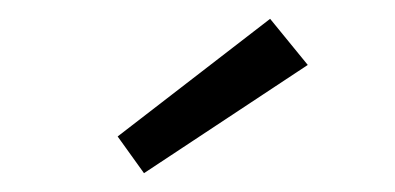

<svg xmlns="http://www.w3.org/2000/svg" viewBox="-20 -840 420 204"><path d="M133 -656 105 -695 267 -820 307 -771Z"/></svg>

Font: Yaldevi Light
Style: Regular
Weight: 300
Designer: Sol Matas, Rajitha Manaperi, Kosala Senevirathne
Foundry: Mooniak
Version: Version 1.100